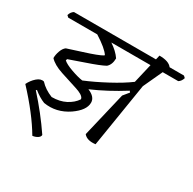

<svg xmlns="http://www.w3.org/2000/svg" viewBox="-175 -825 1151 1146"><g transform="rotate(30 400.5 -252.0)"><path d="M393 -201Q393 -149 321 -99Q241 -45 151 -60Q113 -75 75 -106L70 -101Q164 3 237 111Q237 124 222 133.5Q207 143 188 145Q121 31 -3 -102Q12 -133 37 -155Q62 -177 86 -170Q119 -134 172 -113Q227 -113 267.5 -134Q308 -155 330 -188L329 -195Q320 -216 268.5 -232Q217 -248 155 -268.5Q93 -289 65 -320Q65 -344 74.5 -370Q84 -396 100 -407Q107 -410 199.5 -439Q292 -468 320 -485L322 -489Q300 -523 221 -573H21L9 -584Q16 -608 34 -619H599L606 -649Q671 -649 693 -619H792L804 -608Q797 -584 779 -573H672L611 -441L540 0Q483 7 459 -23L532 -331L564 -370L557 -379Q446 -309 339 -263Q393 -241 393 -201ZM557 -440 588 -573H318Q365 -542 390 -505Q390 -462 365 -440Q333 -422 243.5 -391.5Q154 -361 139 -355L136 -345Q154 -328 202 -311Q250 -294 281 -290Q349 -318 427.5 -360Q506 -402 557 -440Z"/></g></svg>

Font: Tillana
Style: Regular
Weight: 400
Designer: Lipi Raval (Devanagari, Latin), Jonny Pinhorn (Latin)
Foundry: Indian Type Foundry
Version: Version 2.002;PS 1.0;hotconv 1.0.79;makeotf.lib2.5.61930; tt